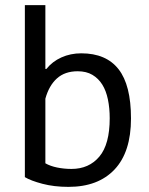

<svg xmlns="http://www.w3.org/2000/svg" viewBox="-20 -720 580 749"><path d="M77 -700H157V-451H161Q184 -480 219.5 -496Q255 -512 297 -512Q394 -512 442.5 -450Q491 -388 491 -258Q491 -127 427 -59Q363 9 247 9Q191 9 145.5 -3Q100 -15 77 -29ZM283 -442Q233 -442 202 -414Q171 -386 157 -335V-83Q176 -72 203 -66.5Q230 -61 259 -61Q327 -61 367.5 -109Q408 -157 408 -259Q408 -298 401 -332Q394 -366 379 -390Q364 -414 340.5 -428Q317 -442 283 -442Z"/></svg>

Font: PTSans
Style: Regular
Weight: 400
Designer: A.Korolkova, O.Umpeleva, V.Yefimov
Foundry: ParaType Ltd
Version: Version 2.003W OFL